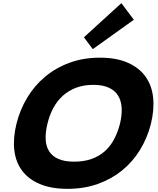

<svg xmlns="http://www.w3.org/2000/svg" viewBox="-20 -1185 999 1215"><path d="M827 -1060 567 -874 511 -949 748 -1165ZM935 -401Q912 -311 865.5 -235.5Q819 -160 751.5 -105.5Q684 -51 597.5 -20.5Q511 10 408 10Q304 10 232 -20.5Q160 -51 119.5 -105.5Q79 -160 70.5 -235.5Q62 -311 84 -401Q106 -490 152 -566.5Q198 -643 265.5 -699.5Q333 -756 420.5 -788Q508 -820 612 -820Q717 -820 789 -788Q861 -756 901 -700Q941 -644 949 -567.5Q957 -491 935 -401ZM739 -401Q752 -455 750 -500Q748 -545 728.5 -578Q709 -611 670 -629.5Q631 -648 570 -648Q510 -648 462 -630Q414 -612 378 -579.5Q342 -547 317.5 -501.5Q293 -456 280 -401Q267 -347 269 -303Q271 -259 291 -227.5Q311 -196 350 -179Q389 -162 450 -162Q511 -162 559 -179Q607 -196 642.5 -227.5Q678 -259 701.5 -303Q725 -347 739 -401Z"/></svg>

Font: TypoPRO Sinkin Sans
Style: 800 Black Italic
Weight: 900
Italic angle: -112°
Designer: Keith Bates
Foundry: K-Type
Version: Sinkin Sans (version 1.0)  by Keith Bates   •   © 2014   www